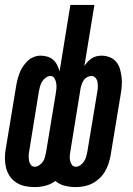

<svg xmlns="http://www.w3.org/2000/svg" viewBox="-21 -755 541 783"><path d="M121 8Q100 8 81 4Q62 0 45.5 -10.5Q29 -21 18.5 -37Q8 -53 3.5 -71.5Q-1 -90 -1 -110.5Q-1 -131 3 -151L44 -399Q46 -413 49.5 -427Q53 -441 58 -455Q63 -469 71.5 -482Q80 -495 90.5 -505.5Q101 -516 115.5 -522Q130 -528 144 -528Q159 -528 172.5 -524Q186 -520 196 -511Q206 -502 212 -490Q218 -478 222 -464L266 -735H364L323 -485Q328 -494 336 -502.5Q344 -511 353 -517Q362 -523 372.5 -525.5Q383 -528 393 -528Q411 -528 427 -521.5Q443 -515 453.5 -502Q464 -489 468.5 -472.5Q473 -456 475 -439Q477 -422 475.5 -404Q474 -386 471 -369L430 -121Q427 -104 421.5 -87.5Q416 -71 407 -55.5Q398 -40 384.5 -27.5Q371 -15 355.5 -7Q340 1 322.5 4.5Q305 8 288 8Q265 8 243 2.5Q221 -3 205 -17Q186 -3 164 2.5Q142 8 121 8ZM288 -75Q298 -75 307 -81.5Q316 -88 321.5 -96.5Q327 -105 330 -115Q333 -125 335 -135L376 -382Q378 -392 378 -402Q378 -412 376.5 -421Q375 -430 368.5 -437.5Q362 -445 352 -445Q344 -445 335.5 -441Q327 -437 321.5 -429.5Q316 -422 313 -413.5Q310 -405 308 -397L266 -138Q264 -128 263.5 -118Q263 -108 265 -99Q267 -90 272.5 -82.5Q278 -75 288 -75ZM121 -75Q130 -75 139.5 -81.5Q149 -88 154.5 -96.5Q160 -105 162.5 -115Q165 -125 167 -135L206 -371Q208 -382 209 -393Q210 -404 208.5 -414.5Q207 -425 201.5 -435Q196 -445 185 -445Q175 -445 166 -438.5Q157 -432 151.5 -423.5Q146 -415 143 -405Q140 -395 138 -385L98 -138Q96 -128 96 -118Q96 -108 97.5 -99Q99 -90 105 -82.5Q111 -75 121 -75Z"/></svg>

Font: Iosevka
Style: Bold Italic
Weight: 700
Italic angle: -9°
Monospace: yes
Designer: Belleve Invis
Foundry: Belleve Invis
Version: Version 32.5.0; ttfautohint (v1.8.4)